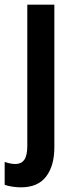

<svg xmlns="http://www.w3.org/2000/svg" viewBox="-52 -563 319 823"><path d="M38 240Q20 240 0 237Q-20 234 -32 229V131Q-7 140 14 140Q39 140 52 122Q65 104 65 63V-543H181V68Q181 148 145.5 194Q110 240 38 240Z"/></svg>

Font: Noto Sans Thai Looped Condensed SemiBold
Style: Regular
Weight: 600
Width: 3
Designer: Sasikarn Vongin, Ben Mitchell
Foundry: The Fontpad Ltd
Version: Version 1.001; ttfautohint (v1.8.4.7-5d5b)